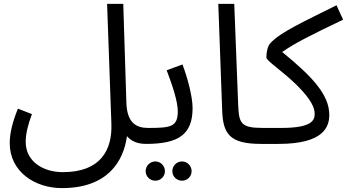

<svg xmlns="http://www.w3.org/2000/svg" viewBox="-20 -734 1782 986"><path d="M30 1C30 147 158 232 298 232C530 232 614 98 632 -35C651 -12 681 5 730 5C759 5 780 -16 780 -38C780 -59 768 -77 740 -77C679 -77 632 -104 629 -207L613 -714H530L552 -99C557 35 498 150 303 150C203 150 112 97 112 -6C112 -46 123 -92 144 -148L72 -176C43 -105 30 -47 30 1Z M915 194C942 194 964 172 964 145C964 118 942 95 915 95C887 95 865 118 865 145C865 172 887 194 915 194ZM778 194C805 194 827 172 827 145C827 118 805 95 778 95C750 95 728 118 728 145C728 172 750 194 778 194Z M730 5C899 5 969 -45 969 -179C969 -239 942 -338 917 -403L836 -373C865 -297 893 -213 893 -163C893 -82 857 -77 740 -77Z M1320 5C1349 5 1370 -16 1370 -38C1370 -59 1358 -77 1330 -77C1215 -77 1207 -101 1203 -199L1183 -714H1101L1121 -167C1125 -47 1159 5 1320 5Z M1320 5H1411C1645 5 1671 -85 1671 -144C1671 -247 1585 -340 1429 -467C1493 -511 1560 -546 1742 -633L1708 -707C1537 -621 1422 -570 1369 -513C1355 -498 1348 -469 1348 -439C1348 -421 1432 -369 1507 -294C1579 -222 1596 -180 1596 -149C1596 -115 1580 -77 1424 -77H1330Z"/></svg>

Font: Noto Sans Arabic
Style: Regular
Weight: 400
Designer: Monotype Design Team, Nadine Chahine, Nizar Qandah and Khaled Hosny
Foundry: Monotype Imaging Inc.
Version: Version 2.012